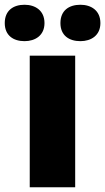

<svg xmlns="http://www.w3.org/2000/svg" viewBox="-58 -853 442 807"><path d="M-38 -756C-38 -704 -2 -680 45 -680C90 -680 129 -704 129 -756C129 -809 90 -833 45 -833C-2 -833 -38 -809 -38 -756ZM196 -756C196 -704 232 -680 280 -680C325 -680 364 -704 364 -756C364 -809 325 -833 280 -833C232 -833 196 -809 196 -756ZM258 -66V-619H67V-66Z"/></svg>

Font: Noto Sans Malayalam UI Black
Style: Regular
Weight: 900
Designer: Jelle Bosma - Monotype Design Team
Foundry: Monotype Imaging Inc.
Version: Version 2.104